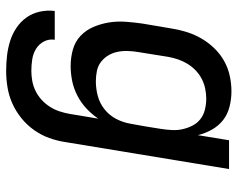

<svg xmlns="http://www.w3.org/2000/svg" viewBox="-96 -472 791 640"><g transform="rotate(90 300.0 -152.5)"><path d="M217 223Q191 223 165.5 220Q140 217 116.5 209.5Q93 202 73 188.5Q53 175 39 155.5Q25 136 19.5 111.5Q14 87 17 61H113Q110 81 119 97.5Q128 114 143.5 123.5Q159 133 178 136Q197 139 217 139Q233 139 250 136Q267 133 283.5 125Q300 117 313.5 104.5Q327 92 336.5 77Q346 62 351.5 45.5Q357 29 360 12L376 -84Q361 -62 341.5 -44Q322 -26 298.5 -14Q275 -2 250 3Q225 8 201 8Q172 8 145.5 0.5Q119 -7 100 -25Q81 -43 70.5 -67.5Q60 -92 55.5 -119Q51 -146 53 -174.5Q55 -203 59 -231L76 -331Q80 -356 88 -381Q96 -406 109.5 -429Q123 -452 142 -471.5Q161 -491 184.5 -504Q208 -517 234 -522.5Q260 -528 285 -528Q311 -528 336.5 -521.5Q362 -515 381 -500Q400 -485 412.5 -463Q425 -441 431 -416L448 -520H544L454 26Q450 53 440.5 79.5Q431 106 414 130Q397 154 374 172.5Q351 191 325 202.5Q299 214 271.5 218.5Q244 223 217 223ZM252 -76Q276 -76 300.5 -82.5Q325 -89 345.5 -105.5Q366 -122 377.5 -145Q389 -168 393 -192Q398 -217 402 -242Q406 -267 410 -292Q413 -311 414 -329.5Q415 -348 411 -365.5Q407 -383 399 -398.5Q391 -414 377.5 -424.5Q364 -435 346 -439.5Q328 -444 309 -444Q293 -444 276 -440.5Q259 -437 243.5 -429Q228 -421 215 -408.5Q202 -396 193 -381Q184 -366 178.5 -350Q173 -334 170 -317L154 -217Q151 -200 150.5 -182Q150 -164 153.5 -147.5Q157 -131 165.5 -117Q174 -103 187 -93Q200 -83 217 -79.5Q234 -76 252 -76Z"/></g></svg>

Font: Iosevka SS04 Md Ex Obl
Style: Regular
Weight: 500
Width: 7
Italic angle: -9°
Monospace: yes
Designer: Belleve Invis
Foundry: Belleve Invis
Version: Version 19.0.0; ttfautohint (v1.8.4)